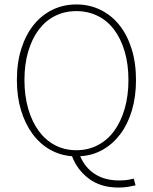

<svg xmlns="http://www.w3.org/2000/svg" viewBox="-20 -692 688 864"><path d="M324 -16Q376 -16 419.5 -38.5Q463 -61 493.5 -102.5Q524 -144 541 -202.5Q558 -261 558 -332Q558 -403 541 -460.5Q524 -518 493.5 -558.5Q463 -599 419.5 -620.5Q376 -642 324 -642Q271 -642 228 -620.5Q185 -599 154.5 -558.5Q124 -518 107 -460.5Q90 -403 90 -332Q90 -261 107 -202.5Q124 -144 154.5 -102.5Q185 -61 228 -38.5Q271 -16 324 -16ZM514 152Q433 152 380 112Q327 72 304 11Q250 7 204.5 -19Q159 -45 126 -90Q93 -135 74.5 -196Q56 -257 56 -332Q56 -410 76 -473Q96 -536 131.5 -580Q167 -624 216 -648Q265 -672 324 -672Q382 -672 431.5 -648Q481 -624 516.5 -580Q552 -536 572 -473Q592 -410 592 -332Q592 -257 573.5 -195Q555 -133 521.5 -88.5Q488 -44 442 -18Q396 8 341 11Q363 63 407.5 91.5Q452 120 516 120Q539 120 554.5 117.5Q570 115 582 112L590 142Q578 145 557.5 148.5Q537 152 514 152Z"/></svg>

Font: TypoPRO Source Sans Pro
Style: Regular
Weight: 200
Designer: Paul D. Hunt
Foundry: Adobe Systems Incorporated
Version: Version 2.020;PS 2.000;hotconv 1.0.86;makeotf.lib2.5.63406